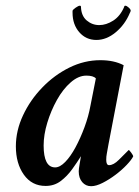

<svg xmlns="http://www.w3.org/2000/svg" viewBox="-20 -641 483 668"><path d="M296.9 6.8Q278.3 6.8 266.1 -7.3Q253.9 -21.5 253.9 -44.9Q253.9 -52.7 257.3 -71.8Q260.7 -90.8 261.7 -97.7Q249 -77.1 231.4 -52.7Q213.9 -28.3 191.4 -11.2Q168.9 5.9 138.7 5.9Q90.8 5.9 63 -33.2Q35.2 -72.3 35.2 -131.8Q35.2 -186.5 60.1 -239.7Q85 -293 127 -336.4Q168.9 -379.9 221.2 -405.8Q273.4 -431.6 329.1 -431.6Q377 -431.6 410.2 -414.1L357.4 -138.7Q353.5 -116.2 351.6 -106.4Q349.6 -96.7 349.6 -85Q349.6 -66.4 359.4 -66.4Q375 -66.4 393.6 -85Q412.1 -103.5 427.7 -119.1Q429.7 -119.1 436.5 -109.9Q443.4 -100.6 443.4 -96.7Q437.5 -85 420.9 -67.4Q404.3 -49.8 382.3 -33.2Q360.4 -16.6 337.4 -4.9Q314.5 6.8 296.9 6.8ZM171.9 -58.6Q188.5 -58.6 207 -77.6Q225.6 -96.7 242.7 -128.4Q259.8 -160.2 273.9 -198.2Q288.1 -236.3 294.9 -274.4L313.5 -368.2Q304.7 -377.9 280.3 -377.9Q252.9 -377.9 226.1 -354.5Q199.2 -331.1 178.2 -293.5Q157.2 -255.9 144.5 -213.9Q131.8 -171.9 131.8 -134.8Q131.8 -58.6 171.9 -58.6ZM315.4 -502Q279.3 -502 255.9 -528.8Q232.4 -555.7 232.4 -596.7V-603.5Q233.4 -607.4 243.2 -614.3Q252.9 -621.1 257.8 -621.1Q261.7 -621.1 261.7 -617.2Q262.7 -585.9 281.7 -569.8Q300.8 -553.7 325.2 -553.7Q349.6 -553.7 374 -569.3Q398.4 -585 412.1 -617.2Q412.1 -621.1 416 -621.1Q420.9 -621.1 428.2 -614.3Q435.5 -607.4 434.6 -603.5Q434.6 -601.6 433.6 -599.6Q431.6 -595.7 431.6 -595.7Q415 -555.7 382.8 -528.8Q350.6 -502 315.4 -502Z"/></svg>

Font: Crimson Text SemiBold
Style: Italic
Weight: 600
Italic angle: -11°
Designer: Sebastian Kosch
Foundry: Sebastian Kosch
Version: Version 1.100; ttfautohint (v1.8.4)